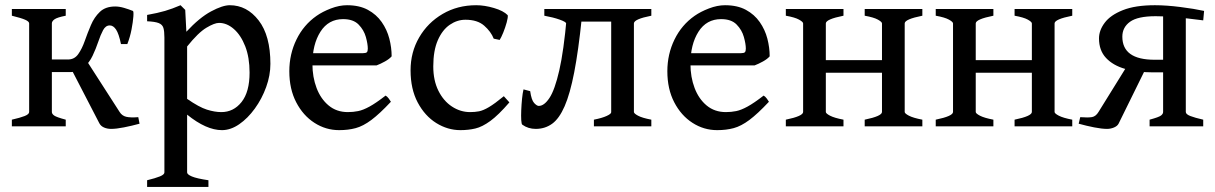

<svg xmlns="http://www.w3.org/2000/svg" viewBox="-20 -489 4702 743"><path d="M448.2 -318.4Q439.9 -358.4 429.2 -374.5Q418.5 -390.6 404.8 -390.6Q388.7 -390.6 378.9 -372.3Q369.1 -354 360.1 -327.1Q351.1 -300.3 338.4 -273.4Q325.7 -246.6 304.7 -228.3Q283.7 -210 249.5 -210H178.2L179.2 -258.8H243.2Q268.1 -258.8 282.7 -279.5Q297.4 -300.3 308.1 -330.8Q318.8 -361.3 331.8 -391.8Q344.7 -422.4 366.5 -443.1Q388.2 -463.9 425.8 -463.9Q441.9 -463.9 460.2 -458.5Q478.5 -453.1 494.1 -446.8Q497.6 -445.8 496.1 -425Q494.6 -404.3 489 -375Q483.4 -345.7 472.7 -318.4ZM25.9 0V-25.9Q58.1 -33.2 75.4 -40Q92.8 -46.9 92.8 -55.7V-212.9Q92.8 -257.8 109.6 -282.7Q126.5 -307.6 150.4 -332L180.7 -315.4V-55.7Q180.7 -48.3 189.5 -42Q198.2 -35.6 234.4 -25.9V0ZM234.4 -454.1V-428.2Q202.1 -421.9 191.4 -414.6Q180.7 -407.2 180.7 -398.4V-225.1Q180.7 -195.3 170.7 -177Q160.6 -158.7 145 -147.7Q129.4 -136.7 113.3 -127L92.8 -143.6V-398.4Q92.8 -405.8 77.4 -412.6Q62 -419.4 25.9 -428.2V-454.1ZM410.2 9.8Q395 9.8 382.6 4.4Q370.1 -1 364.3 -12.2L254.4 -224.6L316.4 -252.4L442.9 -55.7Q452.1 -41 468.3 -37.1Q484.4 -33.2 515.1 -35.6L520 -10.3Q489.7 -2 459.7 3.9Q429.7 9.8 410.2 9.8Z M838.9 14.6Q778.3 14.6 704.1 -45.4V178.2Q704.1 186 722.4 193.8Q740.7 201.7 786.6 208.5V234.4H549.3V208.5Q581.5 200.7 598.9 193.6Q616.2 186.5 616.2 178.2V-343.8Q616.2 -368.2 612.3 -381.1Q608.4 -394 594.2 -399.7Q580.1 -405.3 549.3 -406.7V-431.2Q590.3 -438.5 618.7 -446.8Q647 -455.1 678.7 -468.8L696.8 -450.7L701.2 -366.2Q752 -420.9 796.6 -444.8Q841.3 -468.8 869.1 -468.8Q935.5 -468.8 981 -409.9Q1026.4 -351.1 1026.4 -241.7Q1026.4 -197.3 1010 -152.1Q993.7 -106.9 966.3 -69.1Q939 -31.2 905.8 -8.3Q872.6 14.6 838.9 14.6ZM827.6 -400.4Q810.1 -400.4 778.6 -381.6Q747.1 -362.8 704.1 -309.1V-106.4Q750.5 -74.2 780.8 -64.7Q811 -55.2 836.4 -55.2Q883.8 -55.2 914.8 -94.2Q945.8 -133.3 945.8 -208Q945.8 -266.6 929 -309.8Q912.1 -353 885 -376.7Q857.9 -400.4 827.6 -400.4Z M1495.6 -271Q1486.8 -260.7 1469.7 -251.2Q1452.6 -241.7 1437 -235.8H1151.9L1152.8 -283.2H1384.8Q1396 -283.2 1399.7 -286.9Q1403.3 -290.5 1403.3 -300.8Q1403.3 -318.8 1395.8 -345.9Q1388.2 -373 1367.7 -394Q1347.2 -415 1307.6 -415Q1251 -415 1220 -366.2Q1189 -317.4 1189 -241.7Q1189 -190.9 1205.1 -148.4Q1221.2 -106 1252 -80.6Q1282.7 -55.2 1326.2 -55.2Q1346.7 -55.2 1366 -59.1Q1385.3 -63 1410.2 -76.7Q1435.1 -90.3 1472.2 -119.1Q1478.5 -115.7 1484.6 -107.4Q1490.7 -99.1 1492.7 -95.2Q1448.7 -48.3 1417 -24.7Q1385.3 -1 1356.4 6.8Q1327.6 14.6 1292.5 14.6Q1240.7 14.6 1196.8 -13.7Q1152.8 -42 1126.2 -93.3Q1099.6 -144.5 1099.6 -213.4Q1099.6 -279.3 1127.2 -335.9Q1154.8 -392.6 1205.1 -427.7Q1228 -443.8 1260.5 -456.3Q1293 -468.8 1322.8 -468.8Q1370.6 -468.8 1403.6 -450.9Q1436.5 -433.1 1457 -403.8Q1477.5 -374.5 1486.6 -339.6Q1495.6 -304.7 1495.6 -271Z M1951.2 -92.8Q1908.7 -43.5 1877.4 -20.8Q1846.2 2 1819.3 8.3Q1792.5 14.6 1761.7 14.6Q1712.4 14.6 1668.2 -12.9Q1624 -40.5 1596.4 -92.5Q1568.8 -144.5 1568.8 -216.8Q1568.8 -287.1 1602.1 -344.2Q1635.3 -401.4 1692.9 -435.1Q1750.5 -468.8 1822.8 -468.8Q1855 -468.8 1891.6 -458Q1928.2 -447.3 1944.8 -430.2Q1946.3 -422.4 1940.9 -402.6Q1935.5 -382.8 1927.5 -363Q1919.4 -343.3 1913.6 -334.5L1890.6 -339.4Q1879.9 -366.7 1853.8 -389.6Q1827.6 -412.6 1781.2 -412.6Q1749 -412.6 1720.5 -393.1Q1691.9 -373.5 1674.3 -333.5Q1656.7 -293.5 1656.7 -231.9Q1656.7 -177.7 1676.5 -137.9Q1696.3 -98.1 1729 -76.7Q1761.7 -55.2 1799.3 -55.2Q1817.9 -55.2 1834 -58.3Q1850.1 -61.5 1872.1 -74.5Q1894 -87.4 1929.7 -116.7Z M2278.3 0V-25.9Q2310.1 -32.2 2327.6 -40.3Q2345.2 -48.3 2345.2 -54.7V-405.3H2207.5V-393.6L2170.9 -398.4Q2170.4 -404.3 2145.8 -413.1Q2121.1 -421.9 2086.4 -428.2V-454.1H2500.5V-428.2Q2433.1 -415 2433.1 -398.4V-55.7Q2433.1 -49.8 2449 -41.3Q2464.8 -32.7 2500.5 -25.9V0ZM2231.4 -419.4Q2218.3 -292.5 2202.1 -209.2Q2186 -126 2165 -77.9Q2144 -29.8 2116.5 -10Q2088.9 9.8 2053.2 9.8Q2023.9 9.8 2001.5 -6.3Q1998 -8.3 1997.1 -24.2Q1996.1 -40 1997.1 -62.5Q1998 -85 2000.2 -106.9Q2002.4 -128.9 2005.9 -143.1L2031.7 -136.2Q2036.6 -101.6 2047.1 -90.3Q2057.6 -79.1 2064.9 -79.1Q2085.9 -79.1 2106.4 -110.1Q2127 -141.1 2144.3 -216.6Q2161.6 -292 2173.3 -424.3Z M2958.5 -271Q2949.7 -260.7 2932.6 -251.2Q2915.5 -241.7 2899.9 -235.8H2614.7L2615.7 -283.2H2847.7Q2858.9 -283.2 2862.5 -286.9Q2866.2 -290.5 2866.2 -300.8Q2866.2 -318.8 2858.6 -345.9Q2851.1 -373 2830.6 -394Q2810.1 -415 2770.5 -415Q2713.9 -415 2682.9 -366.2Q2651.9 -317.4 2651.9 -241.7Q2651.9 -190.9 2668 -148.4Q2684.1 -106 2714.8 -80.6Q2745.6 -55.2 2789.1 -55.2Q2809.6 -55.2 2828.9 -59.1Q2848.1 -63 2873 -76.7Q2897.9 -90.3 2935.1 -119.1Q2941.4 -115.7 2947.5 -107.4Q2953.6 -99.1 2955.6 -95.2Q2911.6 -48.3 2879.9 -24.7Q2848.1 -1 2819.3 6.8Q2790.5 14.6 2755.4 14.6Q2703.6 14.6 2659.7 -13.7Q2615.7 -42 2589.1 -93.3Q2562.5 -144.5 2562.5 -213.4Q2562.5 -279.3 2590.1 -335.9Q2617.7 -392.6 2668 -427.7Q2690.9 -443.8 2723.4 -456.3Q2755.9 -468.8 2785.6 -468.8Q2833.5 -468.8 2866.5 -450.9Q2899.4 -433.1 2919.9 -403.8Q2940.4 -374.5 2949.5 -339.6Q2958.5 -304.7 2958.5 -271Z M3130.4 -207.5V-256.3H3427.2V-207.5ZM3021 0V-25.9Q3087.9 -39.6 3087.9 -55.7V-398.4Q3087.9 -404.3 3072 -413.1Q3056.2 -421.9 3021 -428.2V-454.1H3244.1V-428.2Q3175.8 -414.6 3175.8 -398.4V-55.7Q3175.8 -49.8 3192.1 -41.3Q3208.5 -32.7 3244.1 -25.9V0ZM3326.2 0V-25.9Q3393.1 -39.6 3393.1 -55.7V-398.4Q3393.1 -404.3 3377.2 -413.1Q3361.3 -421.9 3326.2 -428.2V-454.1H3549.3V-428.2Q3481 -414.6 3481 -398.4V-55.7Q3481 -49.8 3497.3 -41.3Q3513.7 -32.7 3549.3 -25.9V0Z M3710.4 -207.5V-256.3H4007.3V-207.5ZM3601.1 0V-25.9Q3668 -39.6 3668 -55.7V-398.4Q3668 -404.3 3652.1 -413.1Q3636.2 -421.9 3601.1 -428.2V-454.1H3824.2V-428.2Q3755.9 -414.6 3755.9 -398.4V-55.7Q3755.9 -49.8 3772.2 -41.3Q3788.6 -32.7 3824.2 -25.9V0ZM3906.2 0V-25.9Q3973.1 -39.6 3973.1 -55.7V-398.4Q3973.1 -404.3 3957.3 -413.1Q3941.4 -421.9 3906.2 -428.2V-454.1H4129.4V-428.2Q4061 -414.6 4061 -398.4V-55.7Q4061 -49.8 4077.4 -41.3Q4093.8 -32.7 4129.4 -25.9V0Z M4449.2 -468.8Q4493.7 -468.8 4547.6 -461.9Q4601.6 -455.1 4639.6 -446.8L4636.2 -410.2Q4608.4 -414.1 4574.5 -417.7Q4540.5 -421.4 4508.1 -423.8Q4475.6 -426.3 4452.1 -426.3Q4382.8 -426.3 4353 -404.8Q4323.2 -383.3 4323.2 -347.2Q4323.2 -257.8 4447.8 -257.8H4490.7L4487.8 -209H4440.9Q4380.9 -209 4334 -222.4Q4287.1 -235.8 4260 -264.9Q4232.9 -293.9 4232.9 -340.3Q4232.9 -371.6 4255.1 -401.1Q4277.3 -430.7 4325.2 -449.7Q4373 -468.8 4449.2 -468.8ZM4428.7 0V-25.9Q4464.8 -35.6 4472.9 -42Q4481 -48.3 4481 -55.7V-447.3L4568.8 -437.5V-55.7Q4568.8 -46.9 4586.4 -40Q4604 -33.2 4636.2 -25.9V0ZM4160.2 -35.6Q4190.9 -33.2 4205.8 -35.9Q4220.7 -38.6 4231 -55.7L4353 -252.4L4414.1 -224.6L4308.6 -10.3Q4303.7 -1 4290.8 4.4Q4277.8 9.8 4264.2 9.8Q4244.1 9.8 4214.1 3.9Q4184.1 -2 4154.3 -10.3Z"/></svg>

Font: Gentium Book Plus
Style: Regular
Weight: 400
Designer: Victor Gaultney, Annie Olsen, Iska Routamaa, Becca Hirsbrunner
Foundry: SIL International
Version: Version 6.101